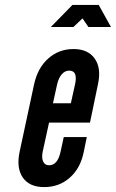

<svg xmlns="http://www.w3.org/2000/svg" viewBox="-20 -755 472 783"><path d="M160 8Q221 8 264.2 -30Q307.5 -68 321 -133L334 -196H240L227 -136Q215 -81 180 -81Q163 -81 156 -96.2Q149 -111.5 154 -136L180 -255H347L380 -414Q393.5 -478 366 -516.5Q338.5 -555 280 -555Q220 -555 176.8 -516.5Q133.5 -478 119 -411L60 -136Q46 -70 73 -31Q100 8 160 8ZM196 -334 213 -411Q219 -437.5 232 -452.2Q245 -467 262 -467Q298.5 -467 286 -411L269 -334ZM187.5 -645H279.5L316.5 -680L340.5 -645H432.5L382.5 -735H275.5Z"/></svg>

Font: League Gothic
Style: Italic
Weight: 400
Designer: The League of Moveable Type
Version: Version 1.600; ttfautohint (v1.8.3)